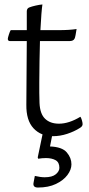

<svg xmlns="http://www.w3.org/2000/svg" viewBox="-20 -675 400 860"><path d="M217 -65Q163 -65 130 -100.5Q97 -136 98 -206L100 -491H25Q15 -491 15 -501Q15 -505 19.5 -519.5Q24 -534 28 -540H100V-624Q100 -638 112 -642Q122 -646 139.5 -650Q157 -654 170 -655Q168 -643 165.5 -612.5Q163 -582 161 -540H243Q291 -540 323 -545Q321 -531 318.5 -518Q316 -505 314 -502Q309 -491 291 -491H159Q158 -448 157 -400.5Q156 -353 156 -306Q156 -282 156 -259Q156 -236 157 -214Q159 -165 182 -143Q205 -121 244 -121Q289 -121 340 -152Q343 -149 346.5 -137.5Q350 -126 350 -119Q350 -109 338 -102Q313 -86 281 -75.5Q249 -65 217 -65ZM150 165Q127 165 130 145L136 113Q162 119 180 119Q214 119 230 105.5Q246 92 246 77Q246 52 229 42.5Q212 33 186 33Q169 33 151 36L149 30L173 -85H217L204 -19Q258 -17 279 7.5Q300 32 300 61Q300 85 282 109Q264 133 230.5 149Q197 165 150 165Z"/></svg>

Font: Gowun Batang
Style: Regular
Weight: 400
Designer: Yanghee Ryu
Foundry: Yanghee Ryu
Version: Version 2.000